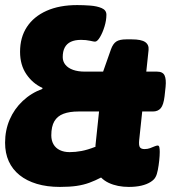

<svg xmlns="http://www.w3.org/2000/svg" viewBox="-22 -728 673 756"><path d="M214 8Q163 8 123 -4Q83 -16 55 -38.5Q27 -61 12.5 -93Q-2 -125 -2 -166Q-2 -215 16 -257Q34 -299 67.5 -330.5Q101 -362 145 -378V-382Q107 -399 82 -435.5Q57 -472 57 -524Q57 -581 84 -622Q111 -663 161.5 -685.5Q212 -708 282 -708Q307 -708 333.5 -706Q360 -704 378.5 -696Q397 -688 397 -670Q397 -648 389.5 -623.5Q382 -599 371.5 -581.5Q361 -564 352 -564Q348 -564 332.5 -567.5Q317 -571 297 -571Q273 -571 257 -563.5Q241 -556 233 -541Q225 -526 225 -503Q225 -486 235.5 -473Q246 -460 265.5 -453Q285 -446 312 -446H384L415 -534Q423 -556 436 -564.5Q449 -573 475 -573H497Q534 -573 549.5 -562.5Q565 -552 563 -531L554 -446H596Q619 -446 626 -431Q633 -416 630 -386L626 -349Q622 -315 611 -302Q600 -289 580 -289H538L526 -176Q524 -155 529 -148Q534 -141 547 -141Q559 -141 568.5 -144.5Q578 -148 586 -151.5Q594 -155 599 -155Q604 -155 605.5 -148Q607 -141 607 -130Q607 -116 605 -96.5Q603 -77 599.5 -59Q596 -41 591 -32Q586 -21 571 -11.5Q556 -2 534.5 3Q513 8 485 8Q463 8 443 4Q423 0 406 -8Q389 -16 376 -29Q353 -17 330 -8.5Q307 0 279.5 4Q252 8 214 8ZM252 -129Q275 -129 299 -133.5Q323 -138 353.5 -150Q384 -162 425 -184L380 -109Q368 -117 360.5 -128Q353 -139 354 -156L368 -289H287Q252 -289 228 -280Q204 -271 192 -250.5Q180 -230 180 -195Q180 -175 188.5 -160Q197 -145 213.5 -137Q230 -129 252 -129Z"/></svg>

Font: Asap Black
Style: Italic
Weight: 900
Italic angle: -6°
Designer: Pablo Cosgaya
Foundry: Omnibus-Type
Version: Version 3.001